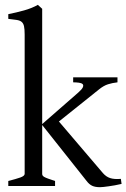

<svg xmlns="http://www.w3.org/2000/svg" viewBox="-20 -777 528 802"><path d="M14.6 0V-21Q46.9 -29.3 64.9 -35.6Q83 -42 83 -50.8V-632.8Q83 -655.3 80.3 -667.5Q77.6 -679.7 70.1 -685.8Q62.5 -691.9 49.1 -693.8Q35.6 -695.8 14.6 -698.2V-717.8Q48.3 -724.6 80.8 -733.6Q113.3 -742.7 138.2 -756.8L156.2 -740.2V-258.8L306.6 -390.1Q322.8 -404.3 326.2 -412.8Q329.6 -421.4 325 -425.8Q320.3 -430.2 309.3 -431.6Q298.3 -433.1 285.6 -433.1V-454.1H470.7V-433.1Q449.2 -430.7 431.2 -425Q413.1 -419.4 392.6 -402.8L226.1 -269.5L409.7 -54.2Q416.5 -46.4 423.8 -41.3Q431.2 -36.1 439.9 -33.2Q448.7 -30.3 459.7 -29.5Q470.7 -28.8 484.9 -29.8L487.8 -8.8Q473.6 -5.4 459.7 -2.9Q445.8 -0.5 433.8 1.2Q421.9 2.9 412.4 3.9Q402.8 4.9 397.9 4.9Q377.4 4.9 365 -1Q352.5 -6.8 341.8 -21L156.2 -254.9V-50.8Q156.2 -46.9 158 -43.9Q159.7 -41 165 -37.8Q170.4 -34.7 181.2 -30.8Q191.9 -26.9 210 -21V0Z"/></svg>

Font: Gentium Plus Am
Style: Regular
Weight: 400
Designer: J. Victor Gaultney, Annie Olsen, Iska Routamaa, Becca Hirsbrunner
Foundry: SIL International
Version: Version 5.000